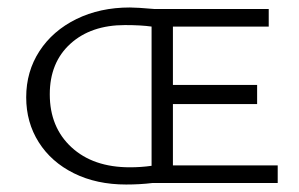

<svg xmlns="http://www.w3.org/2000/svg" viewBox="-20 -489 800 513"><path d="M722 0H387Q354 4 317 4Q238 4 177.5 -26Q117 -56 83.5 -109Q50 -162 50 -229Q50 -298 85.5 -352.5Q121 -407 184 -438Q247 -469 327 -469Q346 -469 392 -465H698V-418H442V-262H667V-211H442V-47H722ZM327 -42Q357 -42 385 -46V-418Q357 -422 314 -422Q223 -422 168 -372Q113 -322 113 -237Q113 -149 171 -95.5Q229 -42 327 -42Z"/></svg>

Font: Ysabeau SC Semilight
Style: Regular
Weight: 300
Designer: Christian Thalmann (Catharsis Fonts)
Version: Version 0.003